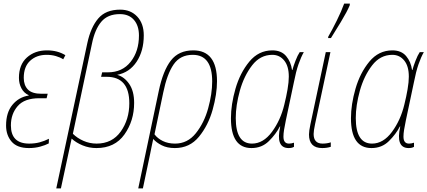

<svg xmlns="http://www.w3.org/2000/svg" viewBox="-20 -819 2393 1075"><path d="M253 -16 254 -42Q228 -29 201.5 -22Q175 -15 143 -15Q41 -15 41 -117Q41 -181 79 -225Q117 -269 200 -269H241L247 -294H213Q159 -294 136 -318Q113 -342 113 -383Q113 -446 149 -479Q185 -512 241 -512Q269 -512 293 -505Q317 -498 334 -487L346 -510Q302 -537 243 -537Q175 -537 130.5 -497Q86 -457 86 -383Q86 -351 100 -324.5Q114 -298 141 -286L140 -284Q85 -275 49.5 -232Q14 -189 14 -116Q14 -62 45 -26Q76 10 142 10Q176 10 205 2Q234 -6 253 -16Z M388 -70 495 -575Q511 -654 547 -697Q583 -740 651 -740Q702 -740 730 -707.5Q758 -675 758 -620Q758 -532 711.5 -473Q665 -414 584 -414H552L546 -389H577Q704 -389 704 -241Q704 -150 656 -82.5Q608 -15 521 -15Q482 -15 447 -30.5Q412 -46 388 -70ZM321 236 381 -43Q406 -20 442.5 -5Q479 10 520 10Q623 10 677 -66.5Q731 -143 731 -243Q731 -309 703.5 -349Q676 -389 636 -400Q705 -413 745 -473.5Q785 -534 785 -621Q785 -687 748.5 -726Q712 -765 653 -765Q572 -765 530 -715.5Q488 -666 469 -578L295 236Z M845 -67 894 -301Q915 -404 952 -458Q989 -512 1059 -512Q1168 -512 1168 -363Q1168 -294 1145.5 -212.5Q1123 -131 1076.5 -73Q1030 -15 960 -15Q921 -15 891.5 -29.5Q862 -44 845 -67ZM780 236 821 41Q825 21 829 1Q833 -19 838 -41Q855 -21 885.5 -5.5Q916 10 959 10Q1042 10 1094 -53.5Q1146 -117 1170.5 -204.5Q1195 -292 1195 -364Q1195 -537 1062 -537Q981 -537 937 -480.5Q893 -424 869 -310L754 236Z M1547 -111H1549Q1522 10 1596 10Q1615 10 1626 3V-20Q1611 -15 1598 -15Q1567 -15 1567 -54Q1567 -71 1570.5 -92.5Q1574 -114 1580 -143L1625 -356Q1637 -418 1651 -458.5Q1665 -499 1681 -527H1658Q1646 -509 1634.5 -479Q1623 -449 1617 -427H1615Q1609 -473 1582 -505Q1555 -537 1505 -537Q1428 -537 1376 -474Q1324 -411 1298.5 -322.5Q1273 -234 1273 -157Q1273 10 1388 10Q1446 10 1485.5 -29Q1525 -68 1547 -111ZM1300 -158Q1300 -229 1323 -311.5Q1346 -394 1391.5 -453Q1437 -512 1505 -512Q1545 -512 1571 -480.5Q1597 -449 1597 -390Q1597 -360 1590 -319Q1583 -278 1572 -234Q1551 -146 1502.5 -80.5Q1454 -15 1391 -15Q1300 -15 1300 -158Z M1833 -606Q1853 -637 1888.5 -696Q1924 -755 1938 -789L1939 -799H1907Q1892 -757 1865.5 -703.5Q1839 -650 1818 -614L1817 -606ZM1832 3V-22Q1811 -15 1786 -15Q1736 -15 1736 -69Q1736 -86 1744 -124L1830 -527H1804L1718 -123Q1710 -85 1710 -66Q1710 10 1784 10Q1810 10 1832 3Z M2219 -111H2221Q2194 10 2268 10Q2287 10 2298 3V-20Q2283 -15 2270 -15Q2239 -15 2239 -54Q2239 -71 2242.5 -92.5Q2246 -114 2252 -143L2297 -356Q2309 -418 2323 -458.5Q2337 -499 2353 -527H2330Q2318 -509 2306.5 -479Q2295 -449 2289 -427H2287Q2281 -473 2254 -505Q2227 -537 2177 -537Q2100 -537 2048 -474Q1996 -411 1970.5 -322.5Q1945 -234 1945 -157Q1945 10 2060 10Q2118 10 2157.5 -29Q2197 -68 2219 -111ZM1972 -158Q1972 -229 1995 -311.5Q2018 -394 2063.5 -453Q2109 -512 2177 -512Q2217 -512 2243 -480.5Q2269 -449 2269 -390Q2269 -360 2262 -319Q2255 -278 2244 -234Q2223 -146 2174.5 -80.5Q2126 -15 2063 -15Q1972 -15 1972 -158Z"/></svg>

Font: Noto Sans Display SemiCondensed Thin
Style: Italic
Weight: 250
Width: 4
Designer: Monotype Design team
Foundry: Monotype Imaging Inc.
Version: 1.000